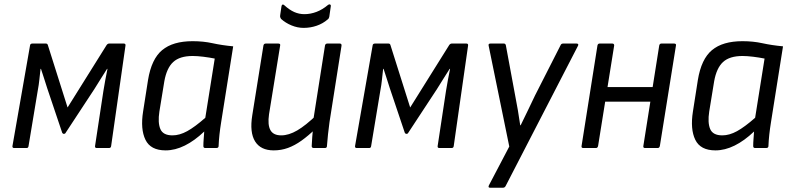

<svg xmlns="http://www.w3.org/2000/svg" viewBox="-20 -690 3695 895"><path d="M46 0Q37 0 38 -9L120 -478Q121 -487 131 -487H194Q201 -487 203 -480L295 -189L477 -480Q482 -487 489 -487H557Q566 -487 565 -478L498 -9Q497 0 488 0H431Q422 0 423 -9L462 -266Q466 -292 471 -318Q476 -344 481 -369H479Q464 -345 449 -321.5Q434 -298 420 -275L286 -71Q284 -66 277 -66Q275 -66 273.5 -67Q272 -68 270 -71L200 -279Q193 -302 185.5 -324.5Q178 -347 171 -369H169Q166 -344 163.5 -319Q161 -294 156 -268L113 -9Q112 0 104 0Z M752 11Q682 11 658 -38.5Q634 -88 647 -170L670 -317Q686 -415 736 -456.5Q786 -498 878 -498Q928 -498 971 -488.5Q1014 -479 1067 -474L1011 -121Q1006 -90 1003 -62.5Q1000 -35 999 -9Q999 0 988 0H937Q928 0 928 -9Q928 -25 929.5 -42.5Q931 -60 932 -77Q887 -34 841.5 -11.5Q796 11 752 11ZM784 -59Q817 -59 852.5 -78.5Q888 -98 937 -141L981 -417Q956 -422 928 -425.5Q900 -429 878 -429Q818 -429 787.5 -401Q757 -373 746 -311L723 -170Q715 -118 727.5 -88.5Q740 -59 784 -59Z M1256 11Q1195 11 1169 -31Q1143 -73 1156 -153L1208 -478Q1210 -487 1219 -487H1277Q1288 -487 1286 -478L1234 -157Q1227 -108 1240.5 -83.5Q1254 -59 1291 -59Q1326 -59 1365.5 -82Q1405 -105 1459 -157L1450 -89Q1417 -57 1385.5 -34.5Q1354 -12 1322.5 -0.5Q1291 11 1256 11ZM1443 0Q1433 0 1433 -9Q1434 -29 1435.5 -51Q1437 -73 1440 -94V-128L1495 -478Q1497 -487 1506 -487H1564Q1573 -487 1572 -477L1516 -121Q1512 -93 1509 -64Q1506 -35 1504 -9Q1504 0 1494 0ZM1395 -560Q1367 -560 1339 -571.5Q1311 -583 1290 -602Q1288 -605 1286.5 -609Q1285 -613 1286 -619L1292 -660Q1293 -667 1297 -668.5Q1301 -670 1306 -665Q1329 -644 1351.5 -634Q1374 -624 1399 -624Q1427 -624 1455 -634.5Q1483 -645 1509 -667Q1514 -671 1518.5 -669Q1523 -667 1522 -661L1515 -612Q1514 -608 1512.5 -605Q1511 -602 1507 -599Q1485 -580 1456 -570Q1427 -560 1395 -560Z M1643 0Q1634 0 1635 -9L1717 -478Q1718 -487 1728 -487H1791Q1798 -487 1800 -480L1892 -189L2074 -480Q2079 -487 2086 -487H2154Q2163 -487 2162 -478L2095 -9Q2094 0 2085 0H2028Q2019 0 2020 -9L2059 -266Q2063 -292 2068 -318Q2073 -344 2078 -369H2076Q2061 -345 2046 -321.5Q2031 -298 2017 -275L1883 -71Q1881 -66 1874 -66Q1872 -66 1870.5 -67Q1869 -68 1867 -71L1797 -279Q1790 -302 1782.5 -324.5Q1775 -347 1768 -369H1766Q1763 -344 1760.5 -319Q1758 -294 1753 -268L1710 -9Q1709 0 1701 0Z M2264 185Q2254 185 2259 174L2354 -7L2258 -476Q2255 -487 2266 -487H2329Q2336 -487 2338 -479L2381 -247Q2388 -212 2394 -176.5Q2400 -141 2405 -106H2407Q2424 -141 2441 -176Q2458 -211 2474 -245L2593 -479Q2596 -487 2605 -487H2668Q2673 -487 2675 -484Q2677 -481 2674 -476L2337 177Q2333 185 2325 185Z M2987 0Q2977 0 2979 -10L3053 -478Q3055 -487 3063 -487H3122Q3133 -487 3131 -478L3056 -10Q3054 0 3046 0ZM2699 0Q2689 0 2691 -10L2765 -478Q2767 -487 2775 -487H2834Q2843 -487 2843 -478L2768 -10Q2766 0 2758 0ZM2787 -216 2797 -284H3036L3026 -216Z M3315 11Q3245 11 3221 -38.5Q3197 -88 3210 -170L3233 -317Q3249 -415 3299 -456.5Q3349 -498 3441 -498Q3491 -498 3534 -488.5Q3577 -479 3630 -474L3574 -121Q3569 -90 3566 -62.5Q3563 -35 3562 -9Q3562 0 3551 0H3500Q3491 0 3491 -9Q3491 -25 3492.5 -42.5Q3494 -60 3495 -77Q3450 -34 3404.5 -11.5Q3359 11 3315 11ZM3347 -59Q3380 -59 3415.5 -78.5Q3451 -98 3500 -141L3544 -417Q3519 -422 3491 -425.5Q3463 -429 3441 -429Q3381 -429 3350.5 -401Q3320 -373 3309 -311L3286 -170Q3278 -118 3290.5 -88.5Q3303 -59 3347 -59Z"/></svg>

Font: Sofia Sans Semi Condensed
Style: Italic
Weight: 400
Italic angle: -9°
Designer: Botio Nikoltchev, Ani Petrova
Foundry: lettersoup
Version: Version 4.101